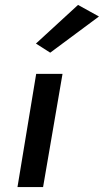

<svg xmlns="http://www.w3.org/2000/svg" viewBox="-20 -760 422 780"><path d="M382 -693 297 -740 126 -583 184 -546ZM127 -460 51 0H155L234 -460Z"/></svg>

Font: Jost Medium
Style: Italic
Weight: 500
Italic angle: -5°
Version: Version 3.710